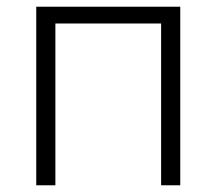

<svg xmlns="http://www.w3.org/2000/svg" viewBox="-20 -552 646 572"><path d="M517 -532V0H460V-482H145V0H88V-532Z"/></svg>

Font: RS Noto Sans Light
Style: Regular
Weight: 300
Designer: Monotype Design Team
Foundry: Monotype Imaging Inc.
Version: Version 3.10